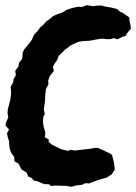

<svg xmlns="http://www.w3.org/2000/svg" viewBox="-20 -703 525 741"><path d="M255 18 235 14H216L194 13L177 15L169 8H153L139 3L121 -5H112L102 -16L89 -22L82 -38L64 -48L58 -59L51 -72L36 -80L35 -97L24 -112L18 -127L16 -139L15 -158L10 -173L7 -189L15 -203L1 -219L4 -232L12 -250L9 -266L10 -280L20 -319L23 -345L21 -368L31 -386L32 -397L41 -412L39 -430L51 -446L54 -462L65 -475L67 -488V-498L73 -512L93 -536L102 -548L112 -570L123 -581L135 -597L148 -608L159 -621L170 -628L185 -641L203 -649L219 -654L237 -665L258 -672L281 -677L297 -676L315 -683L340 -679L352 -681L370 -682L389 -677L409 -674L432 -668L444 -657L453 -654L480 -635L479 -628L484 -604L485 -592L473 -578L464 -564L452 -561L433 -551L420 -556L406 -552H391L373 -554L348 -550L328 -546L296 -544L281 -541L266 -534L251 -527L243 -520L230 -511L220 -500L206 -487L201 -472L189 -455L184 -444L188 -430L172 -409L166 -392L167 -378L157 -358L154 -327V-316L149 -280L153 -263L147 -252L146 -233L148 -216L152 -202L155 -190L153 -173L168 -165V-155L180 -145L196 -137L216 -127L233 -123L243 -121L253 -125L269 -122L302 -126L330 -129L343 -132H358L375 -125L391 -117L408 -109L413 -103L417 -86L420 -76L423 -49L412 -31L393 -18L364 -10L344 -3L324 5L309 4L297 10L273 13Z"/></svg>

Font: Winky Rough SemiBold
Style: Italic
Weight: 600
Italic angle: -8.97852°
Designer: Simon Atzbach
Foundry: typofactur
Version: Version 1.206; ttfautohint (v1.8.4.7-5d5b)